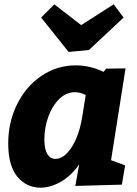

<svg xmlns="http://www.w3.org/2000/svg" viewBox="-20 -853 634 887"><path d="M560 -537 493 -113 558 -89 543 0 328 6 346 -94Q310 -42 262 -14Q214 14 167 14Q102 14 60 -37Q18 -88 18 -190Q18 -289 59 -371.5Q100 -454 171.5 -502.5Q243 -551 329 -551Q397 -551 458 -521L471 -536ZM359 -308 376 -414Q351 -427 326 -427Q286 -427 254 -396Q222 -365 203.5 -314.5Q185 -264 185 -209Q185 -164 198.5 -141.5Q212 -119 236 -119Q275 -119 309.5 -170.5Q344 -222 359 -308ZM355 -737 505 -833 551 -772 391 -622 297 -613 170 -772 231 -833Z"/></svg>

Font: Bitter Pro ExtraBold
Style: Italic
Weight: 800
Italic angle: -9°
Designer: Sol Matas, and Bitter project Authors
Foundry: Sol Matas
Version: Version 1.010